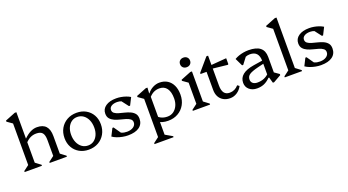

<svg xmlns="http://www.w3.org/2000/svg" viewBox="-65 -1508 4501 2486"><g transform="rotate(-20 2185.5 -265.0)"><path d="M379 0V-14L469 -82L453 -54V-287Q453 -358 428 -388Q403 -418 344 -418Q298 -418 259.5 -398.5Q221 -379 183 -335V-401H198Q290 -492 379 -492Q462 -492 502.5 -447Q543 -402 543 -311V-52L527 -81L616 -14V0ZM34 0V-14L124 -82L108 -54V-675L151 -612L35 -694V-709L175 -765H198V-52L183 -81L272 -14V0Z M916 12Q844 12 788 -19.5Q732 -51 700.5 -107Q669 -163 669 -235Q669 -311 702 -368.5Q735 -426 793 -459Q851 -492 926 -492Q999 -492 1054.5 -460.5Q1110 -429 1141.5 -373.5Q1173 -318 1173 -245Q1173 -170 1140 -112Q1107 -54 1049.5 -21Q992 12 916 12ZM926 -42Q971 -42 1005 -66Q1039 -90 1058.5 -133Q1078 -176 1078 -232Q1078 -293 1057.5 -339Q1037 -385 1000.5 -411.5Q964 -438 916 -438Q871 -438 837 -414Q803 -390 783.5 -347Q764 -304 764 -248Q764 -188 784.5 -141.5Q805 -95 841.5 -68.5Q878 -42 926 -42Z M1456 12Q1419 12 1380.5 4.5Q1342 -3 1307.5 -16Q1273 -29 1246 -48L1297 -149H1313L1402 -21H1335L1329 -94Q1355 -64 1386.5 -50.5Q1418 -37 1460 -37Q1514 -37 1548 -61Q1582 -85 1582 -122Q1582 -152 1559.5 -169Q1537 -186 1502 -196.5Q1467 -207 1427.5 -216.5Q1388 -226 1353 -241.5Q1318 -257 1295.5 -283Q1273 -309 1273 -353Q1273 -417 1327 -454.5Q1381 -492 1472 -492Q1506 -492 1539.5 -486Q1573 -480 1604.5 -469Q1636 -458 1662 -442L1611 -341H1595L1497 -469H1573L1579 -396Q1560 -418 1530 -430.5Q1500 -443 1468 -443Q1418 -443 1388.5 -424Q1359 -405 1359 -373Q1359 -343 1381.5 -326.5Q1404 -310 1439 -300Q1474 -290 1513.5 -280.5Q1553 -271 1588 -255.5Q1623 -240 1645.5 -213.5Q1668 -187 1668 -142Q1668 -68 1613 -28Q1558 12 1456 12Z M2010 12Q1923 12 1867 -29V-123Q1889 -84 1928.5 -63Q1968 -42 2020 -42Q2067 -42 2102.5 -67Q2138 -92 2158.5 -135.5Q2179 -179 2179 -236Q2179 -325 2143.5 -373.5Q2108 -422 2042 -422Q1996 -422 1959 -402.5Q1922 -383 1887 -340V-406H1902Q1932 -446 1976.5 -469Q2021 -492 2067 -492Q2131 -492 2177 -463Q2223 -434 2248 -380.5Q2273 -327 2273 -254Q2273 -176 2239.5 -116Q2206 -56 2146.5 -22Q2087 12 2010 12ZM1738 235V221L1828 153L1812 181V-395L1855 -331L1739 -413V-428L1879 -484H1902L1897 -406H1902V183L1887 156L2000 221V235Z M2351 0V-14L2441 -82L2425 -54V-394L2468 -331L2352 -413V-428L2492 -484H2515V-52L2500 -81L2589 -14V0ZM2471 -558Q2440 -558 2421 -576.5Q2402 -595 2402 -624Q2402 -653 2421 -671.5Q2440 -690 2471 -690Q2502 -690 2521 -671.5Q2540 -653 2540 -624Q2540 -595 2521 -576.5Q2502 -558 2471 -558Z M2864 12Q2811 12 2772 -10Q2733 -32 2712 -71.5Q2691 -111 2691 -166V-469L2734 -414H2608V-429L2758 -604H2781V-192Q2781 -125 2806 -91Q2831 -57 2882 -57Q2954 -57 3004 -115L3030 -96Q3005 -47 2960.5 -17.5Q2916 12 2864 12ZM2981 -405 2768 -428V-475L2978 -492H2990V-411Z M3450 12 3427 -67H3417V-297Q3417 -367 3386.5 -401.5Q3356 -436 3294 -436Q3262 -436 3232.5 -423.5Q3203 -411 3184 -389L3190 -469H3269L3168 -336H3152L3101 -442Q3128 -458 3159.5 -469Q3191 -480 3225.5 -486Q3260 -492 3295 -492Q3402 -492 3454.5 -450Q3507 -408 3507 -322V-81L3466 -138L3573 -63V-48L3467 12ZM3235 12Q3170 12 3128.5 -24Q3087 -60 3087 -117Q3087 -252 3294 -285L3454 -310V-270L3338 -242Q3249 -220 3214 -196Q3179 -172 3179 -129Q3179 -96 3202 -77Q3225 -58 3265 -58Q3367 -58 3432 -129V-67H3417Q3377 -26 3333.5 -7Q3290 12 3235 12Z M3618 0V-14L3708 -82L3692 -54V-675L3735 -612L3619 -694V-709L3759 -765H3782V-52L3767 -81L3856 -14V0Z M4115 12Q4078 12 4039.5 4.5Q4001 -3 3966.5 -16Q3932 -29 3905 -48L3956 -149H3972L4061 -21H3994L3988 -94Q4014 -64 4045.5 -50.5Q4077 -37 4119 -37Q4173 -37 4207 -61Q4241 -85 4241 -122Q4241 -152 4218.5 -169Q4196 -186 4161 -196.5Q4126 -207 4086.5 -216.5Q4047 -226 4012 -241.5Q3977 -257 3954.5 -283Q3932 -309 3932 -353Q3932 -417 3986 -454.5Q4040 -492 4131 -492Q4165 -492 4198.5 -486Q4232 -480 4263.5 -469Q4295 -458 4321 -442L4270 -341H4254L4156 -469H4232L4238 -396Q4219 -418 4189 -430.5Q4159 -443 4127 -443Q4077 -443 4047.5 -424Q4018 -405 4018 -373Q4018 -343 4040.5 -326.5Q4063 -310 4098 -300Q4133 -290 4172.5 -280.5Q4212 -271 4247 -255.5Q4282 -240 4304.5 -213.5Q4327 -187 4327 -142Q4327 -68 4272 -28Q4217 12 4115 12Z"/></g></svg>

Font: Platypi Light
Style: Regular
Weight: 300
Designer: David Sargent
Foundry: Bolt Cutter Type
Version: Version 1.200